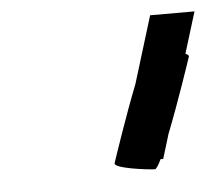

<svg xmlns="http://www.w3.org/2000/svg" viewBox="-34 -746 413 362"><g transform="rotate(-5 173.0 -565.0)"><path d="M171 -438C168 -428 235 -420 246 -420C248 -420 253 -427 258 -438H263L277 -484C300 -542 326 -620 328 -626C329 -628 326 -630 322 -632L346 -710H262L223 -583C200 -525 173 -444 171 -438Z"/></g></svg>

Font: bitstorm
Style: excnobl
Weight: 400
Version: Version 0.2